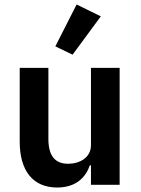

<svg xmlns="http://www.w3.org/2000/svg" viewBox="-20 -825 628 857"><path d="M386 0H514V-522H386V-177C386 -121 335 -94 284 -94C223 -94 196 -133 196 -205V-522H68V-192C68 -62 128 12 235 12C321 12 363 -35 381 -87H386ZM430 -752 322 -805 227 -618 304 -581Z"/></svg>

Font: IBM Plex Thai Looped SemiBold
Style: Regular
Weight: 600
Designer: Mike Abbink, Paul van der Laan, Pieter van Rosmalen, Ben Mitchell, Mark Frömberg
Foundry: Bold Monday
Version: Version 1.0